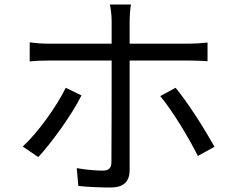

<svg xmlns="http://www.w3.org/2000/svg" viewBox="-20 -804 1040 853"><path d="M272 -414C233 -333 148 -214 81 -153L150 -106C207 -167 300 -295 342 -380ZM821 -535C845 -535 875 -534 902 -532V-615C877 -612 844 -610 820 -610H556V-713C556 -734 559 -770 562 -784H468C472 -769 476 -735 476 -713V-610H197C166 -610 140 -612 112 -616V-531C139 -534 167 -535 198 -535H476V-527C476 -480 476 -138 475 -84C475 -57 463 -46 436 -46C410 -46 365 -49 321 -57L328 22C369 27 428 29 470 29C531 29 556 2 556 -50V-535ZM692 -377C745 -314 820 -190 859 -111L933 -152C893 -224 814 -350 760 -414Z"/></svg>

Font: Noto Sans Mono CJK SC Regular
Style: Regular
Weight: 400
Designer: Ryoko NISHIZUKA (kana & ideographs); Paul D. Hunt (Latin, Greek & Cyrillic); Wenlong ZHANG (bopomofo); Sandoll Communica
Foundry: Adobe Systems Incorporated
Version: Version 1.005;PS 1.005;hotconv 1.0.96;makeotf.lib2.5.65012